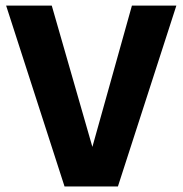

<svg xmlns="http://www.w3.org/2000/svg" viewBox="-20 -670 656 690"><path d="M211.9 0 2 -649.9H166L312 -142.1L454.1 -649.9H613.8L403.8 0Z"/></svg>

Font: Apfel Grotezk
Style: Bold
Weight: 700
Designer: Luigi Gorlero
Foundry: Collletttivo
Version: Version 2.000;FEAKit 1.0